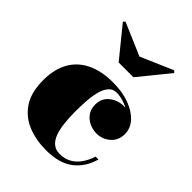

<svg xmlns="http://www.w3.org/2000/svg" viewBox="-210 -843 965 965"><g transform="rotate(45 272.5 -360.0)"><path d="M286.5 10Q216 10 157.2 -13.5Q98.5 -37 63.2 -89.8Q28 -142.5 28 -230Q28 -307.5 58.5 -361Q89 -414.5 146.5 -442Q204 -469.5 284.5 -469.5Q350.5 -469.5 401.5 -450.8Q452.5 -432 481.5 -400Q510.5 -368 510.5 -328Q510.5 -282.5 479.2 -255.5Q448 -228.5 406.5 -228.5Q381.5 -228.5 356.8 -239.5Q332 -250.5 315.8 -272.5Q299.5 -294.5 299.5 -327Q299.5 -372 332.2 -397.8Q365 -423.5 406.5 -423.5Q446.5 -423.5 478 -398.2Q509.5 -373 509.5 -328H490.5Q490.5 -353.5 475.2 -375.2Q460 -397 436 -412.8Q412 -428.5 385.2 -437.2Q358.5 -446 335 -446Q306.5 -446 290 -425.8Q273.5 -405.5 265.8 -373.2Q258 -341 255.8 -303.2Q253.5 -265.5 253.5 -230Q253.5 -187 257.8 -149.8Q262 -112.5 272.2 -84.5Q282.5 -56.5 301.2 -40.8Q320 -25 348.5 -25Q385 -25 411.8 -40.5Q438.5 -56 457 -82.8Q475.5 -109.5 486 -143.5H506.5Q487 -72.5 434 -31.2Q381 10 286.5 10ZM233.5 -560 103.5 -720 113 -729.5 286.5 -655 458.5 -729.5 468.5 -720 338.5 -560Z"/></g></svg>

Font: Bodoni Moda Black
Style: Regular
Weight: 900
Version: Version 2.005